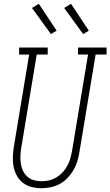

<svg xmlns="http://www.w3.org/2000/svg" viewBox="-20 -986 583 1014"><path d="M198 8Q172 8 146.5 1.5Q121 -5 101 -20.5Q81 -36 69 -58Q57 -80 52 -105Q47 -130 48 -157Q49 -184 53 -210L134 -698H81V-735H232V-698H174L92 -204Q89 -184 88 -163Q87 -142 90 -122Q93 -102 101.5 -84Q110 -66 124.5 -53Q139 -40 158.5 -34.5Q178 -29 199 -29Q219 -29 239 -33.5Q259 -38 277 -48.5Q295 -59 309.5 -74.5Q324 -90 334.5 -108.5Q345 -127 350.5 -146.5Q356 -166 360 -186L445 -698H392V-735H543V-698H485L399 -180Q395 -155 387.5 -131.5Q380 -108 367 -86Q354 -64 335.5 -45Q317 -26 294.5 -14Q272 -2 247 3Q222 8 198 8ZM419 -806 319 -944 355 -966 449 -824ZM249 -806 149 -944 185 -966 279 -824Z"/></svg>

Font: Iosevka Slab Extralight
Style: Italic
Weight: 200
Italic angle: -9°
Monospace: yes
Designer: Belleve Invis
Foundry: Belleve Invis
Version: Version 11.1.1; ttfautohint (v1.8.3)